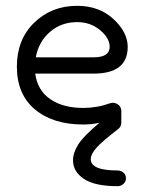

<svg xmlns="http://www.w3.org/2000/svg" viewBox="-20 -420 511 660"><path d="M384 220Q306 220 268.5 195Q231 170 231 131Q231 105 249 76.5Q267 48 322 2Q295 8 266 8Q162 8 100 -44Q38 -96 38 -191Q38 -284 97.5 -342Q157 -400 245 -400Q321 -400 370 -354.5Q419 -309 419 -259Q419 -167 302 -167H101Q109 -109 153 -79Q197 -49 266 -49Q314 -49 358 -65Q369 -69 380 -64Q391 -59 395 -49Q397 -43 397 -40V1Q397 15 387 23Q331 66 311.5 88Q292 110 292 127Q292 166 384 166Q396 166 404.5 173.5Q413 181 413 193Q413 204 404.5 212Q396 220 384 220ZM245 -344Q191 -344 152 -310.5Q113 -277 103 -223H302Q357 -223 357 -259Q357 -289 324 -316.5Q291 -344 245 -344Z"/></svg>

Font: Hoogli Medium
Style: Regular
Weight: 500
Designer: Anand Singh Naorem
Foundry: Brand New Type
Version: Version 1.00 b007